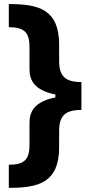

<svg xmlns="http://www.w3.org/2000/svg" viewBox="-20 -761 449 939"><path d="M378.2 -223.4V-359.7C296.5 -359.7 269.2 -390.6 269.2 -463.4V-542.3C269.2 -717.3 166.5 -741.1 23.1 -741.1V-627.8C107.2 -627.8 124.3 -595.5 124.3 -527V-423.3C124.3 -368.3 147.7 -319.6 250.7 -299V-284.4C147.7 -263.8 124.3 -214.8 124.3 -160.2V-56.5C124.3 12.4 107.2 44.7 23.1 44.7V157.7C166.5 157.7 269.2 133.9 269.2 -41.2V-119.7C269.2 -192.5 296.5 -223.4 378.2 -223.4Z"/></svg>

Font: Margiela Sans
Style: Bold
Weight: 700
Designer: Stefan Endress, Andreas Faust
Version: Version 1.100;FEAKit 1.0